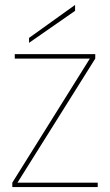

<svg xmlns="http://www.w3.org/2000/svg" viewBox="-20 -760 447 780"><path d="M367 -540V-522L51 -18H377V0H30V-18L345 -522H40V-540ZM98 -606 285 -740V-716L98 -586Z"/></svg>

Font: Poppins Thin
Style: Regular
Weight: 250
Designer: Ninad Kale (Devanagari), Jonny Pinhorn (Latin)
Foundry: Indian Type Foundry
Version: Version 3.200;PS 1.000;hotconv 16.6.54;makeotf.lib2.5.65590